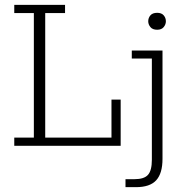

<svg xmlns="http://www.w3.org/2000/svg" viewBox="-20 -603 778 794"><path d="M39 0V-34H120V-549H39V-583H249V-549H167V-34H441V-191H479V0ZM499 171V138H536Q576 138 592 120Q608 102 608 58V-361H525V-394H652V54Q652 114 626 142.5Q600 171 542 171ZM630 -480Q611 -480 602 -491Q593 -502 593 -515Q593 -529 602 -539.5Q611 -550 630 -550Q648 -550 657 -539.5Q666 -529 666 -515Q666 -502 657 -491Q648 -480 630 -480Z"/></svg>

Font: Rokkitt ExtraLight
Style: Regular
Weight: 250
Version: Version 3.103